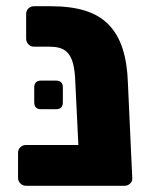

<svg xmlns="http://www.w3.org/2000/svg" viewBox="-20 -597 481 617"><path d="M63 0Q53 0 45.5 -7.5Q38 -15 38 -25V-106Q38 -117 45.5 -124Q53 -131 63 -131H384V-23Q384 -13 377 -6.5Q370 0 359 0ZM262 0Q251 0 244 -7.5Q237 -15 237 -25L222 -333Q221 -370 214 -395.5Q207 -421 190 -434Q173 -447 139 -447H89Q79 -447 71.5 -454.5Q64 -462 64 -473V-552Q64 -563 71.5 -570Q79 -577 89 -577H143Q208 -577 254 -562.5Q300 -548 329.5 -517.5Q359 -487 374 -440.5Q389 -394 391 -331L405 -25Q406 -15 398.5 -7.5Q391 0 380 0ZM112 -246Q90 -246 90 -268V-316Q90 -338 112 -338H160Q182 -338 182 -316V-268Q182 -246 160 -246Z"/></svg>

Font: Rubik
Style: Bold
Weight: 700
Designer: Hubert and Fischer
Foundry: Hubert and Fischer
Version: Version 2.300;gftools[0.9.30]